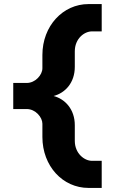

<svg xmlns="http://www.w3.org/2000/svg" viewBox="-20 -690 563 942"><path d="M414 232H479V99H431C394 99 347 63 347 1V-76C347 -153 300 -204 243 -219C300 -234 347 -284 347 -362V-438C347 -501 394 -536 431 -536H479V-670H414C289 -670 188 -563 188 -420V-355C188 -323 154 -283 111 -283H45V-155H111C155 -155 188 -114 188 -83V-18C188 125 288 232 414 232Z"/></svg>

Font: LT Wave Text Black
Style: Regular
Weight: 900
Designer: Daniel Lyons
Version: Version 2.5 (Glyphs App)